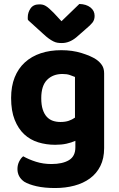

<svg xmlns="http://www.w3.org/2000/svg" viewBox="-20 -749 601 968"><path d="M360 -39Q340 -30 315 -24.5Q290 -19 258 -19Q213 -19 172.5 -31.5Q132 -44 102 -72Q72 -100 54 -145Q36 -190 36 -255Q36 -314 54 -359Q72 -404 105.5 -434.5Q139 -465 185.5 -480.5Q232 -496 289 -496Q345 -496 391.5 -481.5Q438 -467 464 -450Q483 -437 494 -420.5Q505 -404 505 -379V-2Q505 50 486 88Q467 126 433.5 150.5Q400 175 355 187Q310 199 258 199Q204 199 164.5 190Q125 181 102 167Q68 143 68 103Q68 82 77 64.5Q86 47 97 39Q125 55 161.5 66.5Q198 78 239 78Q295 78 327.5 58.5Q360 39 360 -6ZM285 -134Q309 -134 326.5 -140Q344 -146 358 -156V-361Q346 -366 331.5 -371Q317 -376 295 -376Q247 -376 217.5 -346.5Q188 -317 188 -254Q188 -220 195.5 -197Q203 -174 216 -160Q229 -146 246.5 -140Q264 -134 285 -134ZM290 -642 380 -729Q415 -728 436 -711.5Q457 -695 457 -669Q457 -649 446.5 -635.5Q436 -622 413 -603L365 -561Q330 -532 292 -532Q280 -532 270 -533.5Q260 -535 249 -540.5Q238 -546 225.5 -555Q213 -564 197 -579L121 -648Q120 -650 120 -654Q120 -658 120 -662Q120 -686 134 -706.5Q148 -727 178 -727Q187 -727 194.5 -725.5Q202 -724 210.5 -719Q219 -714 228.5 -705.5Q238 -697 251 -684Z"/></svg>

Font: Baloo Da 2
Style: Bold
Weight: 700
Designer: Noopur Datye, Sulekha Rajkumar and Ek Type
Foundry: Ek Type
Version: Version 1.640;hotconv 1.0.111;makeotfexe 2.5.65597; ttfautoh